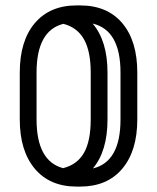

<svg xmlns="http://www.w3.org/2000/svg" viewBox="-20 -684 580 709"><path d="M53 -416Q53 -533 108.5 -598.5Q164 -664 263 -664H276Q376 -664 431.5 -598.5Q487 -533 487 -416V-243Q487 -127 431.5 -61Q376 5 276 5H263Q164 5 108.5 -61Q53 -127 53 -243ZM377 -243Q377 -126 323 -62Q425 -86 425 -243V-416Q425 -573 322 -597Q377 -533 377 -416ZM115 -416V-243Q115 -89 213 -63Q265 -76 290 -119.5Q315 -163 315 -243V-416Q315 -495 290 -539Q265 -583 214 -596Q115 -571 115 -416Z"/></svg>

Font: Libertine Sup Medium
Style: Regular
Weight: 500
Designer: Bastien Sozeau
Foundry: NBR — Bastien Sozeau
Version: Version 2.003; ttfautohint (v1.8.4.7-5d5b);gftools[0.9.33]